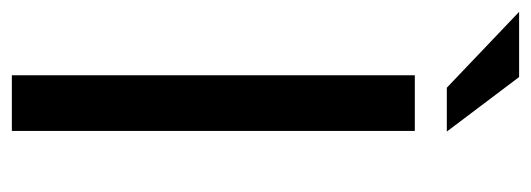

<svg xmlns="http://www.w3.org/2000/svg" viewBox="-330 -590 896 324"><g transform="rotate(90 118.0 -428.0)"><path d="M83 0H177V-680H83ZM104 -734H178L86 -856H-24Z"/></g></svg>

Font: Ronzino
Style: Regular
Weight: 400
Designer: Nunzio Mazzaferro
Foundry: Collletttivo
Version: Version 1.000;Glyphs 3.3 (3337)